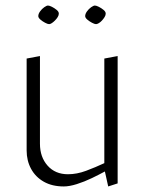

<svg xmlns="http://www.w3.org/2000/svg" viewBox="-20 -661 531 692"><path d="M370 11 358 -43Q338 -32 311 -19Q284 -6 257 2.5Q230 11 210 11Q168 11 138 -6Q108 -23 92 -52.5Q76 -82 76 -119V-450L124 -459V-143Q124 -95 151.5 -64Q179 -33 225 -33Q257 -33 290.5 -45.5Q324 -58 356 -73V-450L404 -459V0ZM118 -603Q118 -611 124.5 -620Q131 -629 139.5 -635Q148 -641 153 -641Q158 -641 167 -636.5Q176 -632 184 -625.5Q192 -619 192 -612Q192 -606 188 -599.5Q184 -593 178 -587Q172 -581 166.5 -577.5Q161 -574 157 -574Q152 -574 142.5 -579Q133 -584 125.5 -590.5Q118 -597 118 -603ZM287 -603Q287 -611 293.5 -620Q300 -629 308.5 -635Q317 -641 322 -641Q327 -641 336 -636.5Q345 -632 353 -625.5Q361 -619 361 -612Q361 -606 357 -599.5Q353 -593 347.5 -587Q342 -581 336 -577.5Q330 -574 326 -574Q321 -574 311.5 -579Q302 -584 294.5 -590.5Q287 -597 287 -603Z"/></svg>

Font: Ancizar Sans Thin
Style: Regular
Weight: 100
Designer: Cesar Puertas, Viviana Monsalve, Julian Moncada, Julian Prieto, Jose Castro, Mariel Hernandez, Felipe Aragon, Sara Alarc
Version: Version 8.100